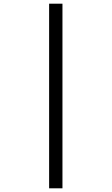

<svg xmlns="http://www.w3.org/2000/svg" viewBox="-20 -780 605 1040"><path d="M246.1 240V-760H318.3V240Z"/></svg>

Font: Noto Serif Khmer
Style: Regular
Weight: 400
Designer: Danh Hong and the Monotype Design Team
Foundry: Monotype Imaging Inc.
Version: Version 2.003